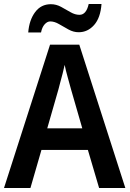

<svg xmlns="http://www.w3.org/2000/svg" viewBox="-20 -939 647 959"><path d="M475 0 419 -190H187L132 0H0L230 -716H376L606 0ZM335 -492Q328 -518 318 -553.5Q308 -589 303 -615Q299 -596 293 -572.5Q287 -549 281 -527.5Q275 -506 272 -493L216 -298H391ZM121 -777Q126 -839 155.5 -878.5Q185 -918 234 -918Q261 -918 285.5 -904.5Q310 -891 332.5 -878Q355 -865 377 -865Q411 -865 423 -919H487Q482 -850 450 -814Q418 -778 373 -778Q347 -778 322.5 -791.5Q298 -805 275 -818.5Q252 -832 231 -832Q216 -832 203 -817.5Q190 -803 185 -777Z"/></svg>

Font: Noto Sans Gujarati SemiCondensed SemiBold
Style: Regular
Weight: 600
Width: 4
Designer: Jelle Bosma - Monotype Design Team, Universal Thirst
Foundry: Monotype Imaging Inc.
Version: Version 2.106; ttfautohint (v1.8.4.7-5d5b)